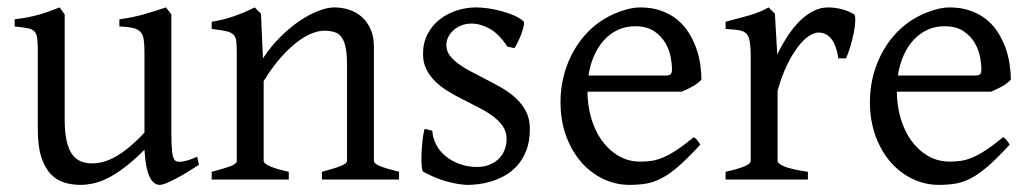

<svg xmlns="http://www.w3.org/2000/svg" viewBox="-20 -489 2812 523"><path d="M522 -40Q503.9 -28.3 487.3 -18.3Q470.7 -8.3 456.5 -1Q442.4 6.3 431.6 10.5Q420.9 14.6 415 14.6Q397.9 14.6 387.2 -8.1Q376.5 -30.8 373.5 -81.1Q343.3 -50.8 318.1 -32Q293 -13.2 271.7 -2.9Q250.5 7.3 232.7 11Q214.8 14.6 199.2 14.6Q176.3 14.6 155.3 8.3Q134.3 2 118.2 -14.9Q102.1 -31.7 92.5 -61Q83 -90.3 83 -136.2V-347.2Q83 -370.6 81.5 -383.5Q80.1 -396.5 74 -403.1Q67.9 -409.7 55.2 -412.1Q42.5 -414.6 20 -417V-436.5Q37.6 -438.5 53 -441.4Q68.4 -444.3 82.8 -448.2Q97.2 -452.1 111.8 -457.3Q126.5 -462.4 142.6 -468.8L156.2 -449.7V-163.1Q156.2 -128.9 161.4 -106Q166.5 -83 176 -69.3Q185.5 -55.7 199.5 -49.8Q213.4 -43.9 231 -43.9Q246.6 -43.9 262.9 -48.6Q279.3 -53.2 296.6 -63.2Q314 -73.2 333 -89.1Q352.1 -105 373.5 -127.9V-347.2Q373.5 -369.1 371.3 -382.3Q369.1 -395.5 361.8 -402.8Q354.5 -410.2 341.1 -413.1Q327.6 -416 305.2 -417V-436.5Q340.3 -440.9 372.6 -450.2Q404.8 -459.5 432.1 -468.8L446.8 -449.7V-124Q446.8 -93.8 449 -74.7Q451.2 -55.7 458 -50.8Q463.9 -46.9 478 -49.1Q492.2 -51.3 517.1 -62Z M856.9 0V-21Q892.1 -30.3 908.7 -37.1Q925.3 -43.9 925.3 -50.8V-309.1Q925.3 -338.9 921.9 -357.4Q918.5 -376 911.1 -386.7Q903.8 -397.5 891.8 -401.4Q879.9 -405.3 862.8 -405.3Q847.7 -405.3 829.1 -397.9Q810.5 -390.6 789.3 -374.5Q768.1 -358.4 744.9 -332.3Q721.7 -306.2 698.2 -268.1V-50.8Q698.2 -43.5 716.6 -35.6Q734.9 -27.8 766.6 -21V0H556.6V-21Q588.9 -29.3 606.9 -35.9Q625 -42.5 625 -50.8V-347.2Q625 -366.2 623.5 -377.4Q622.1 -388.7 615.5 -395Q608.9 -401.4 595.2 -404.3Q581.5 -407.2 556.6 -410.2V-429.7Q589.8 -435.1 618.2 -445.1Q646.5 -455.1 673.8 -468.8L690.9 -451.7L696.3 -330.1Q717.8 -362.8 743.7 -388.4Q769.5 -414.1 795.9 -431.9Q822.3 -449.7 846.9 -459.2Q871.6 -468.8 890.6 -468.8Q911.6 -468.8 931.2 -462.4Q950.7 -456.1 965.6 -442.9Q980.5 -429.7 989.5 -409.4Q998.5 -389.2 998.5 -361.8V-50.8Q998.5 -43.9 1013.4 -37.4Q1028.3 -30.8 1066.9 -21V0Z M1423.3 -138.2Q1423.3 -103.5 1413.6 -78.9Q1403.8 -54.2 1388.2 -37.1Q1372.6 -20 1353.5 -9.8Q1334.5 0.5 1315.9 5.9Q1297.4 11.2 1281 12.9Q1264.6 14.6 1255.4 14.6Q1231.9 14.6 1199 5.9Q1166 -2.9 1133.3 -21Q1129.9 -22.5 1128.7 -36.9Q1127.4 -51.3 1128.2 -70.1Q1128.9 -88.9 1131.1 -107.9Q1133.3 -127 1136.7 -138.2L1157.7 -132.8Q1158.7 -112.3 1168.5 -94.2Q1178.2 -76.2 1194.6 -63Q1210.9 -49.8 1232.7 -42Q1254.4 -34.2 1279.8 -34.2Q1297.4 -34.2 1312 -39.8Q1326.7 -45.4 1337.4 -55.4Q1348.1 -65.4 1354 -79.6Q1359.9 -93.8 1359.9 -110.8Q1359.9 -130.4 1349.4 -145.5Q1338.9 -160.6 1321.8 -173.1Q1304.7 -185.5 1283 -196.5Q1261.2 -207.5 1238.8 -219.2Q1218.3 -229.5 1199.2 -241.2Q1180.2 -252.9 1165.3 -267.6Q1150.4 -282.2 1141.4 -300.3Q1132.3 -318.4 1132.3 -341.8Q1132.3 -372.1 1144.5 -395.8Q1156.7 -419.4 1177 -435.5Q1197.3 -451.7 1223.4 -460.2Q1249.5 -468.8 1277.3 -468.8Q1292.5 -468.8 1310.8 -466.1Q1329.1 -463.4 1346.9 -458.5Q1364.7 -453.6 1380.4 -446.8Q1396 -439.9 1405.8 -431.2Q1408.7 -428.2 1406.5 -418Q1404.3 -407.7 1399.7 -395.5Q1395 -383.3 1389.6 -372.6Q1384.3 -361.8 1381.3 -357.9L1362.3 -361.8Q1338.9 -397 1313.7 -410.9Q1288.6 -424.8 1264.6 -424.8Q1248.5 -424.8 1235.8 -419.4Q1223.1 -414.1 1214.1 -405.5Q1205.1 -397 1200.4 -386.7Q1195.8 -376.5 1195.8 -366.2Q1195.8 -350.6 1205.1 -338.1Q1214.4 -325.7 1229.5 -314.7Q1244.6 -303.7 1263.9 -293.7Q1283.2 -283.7 1303.7 -272.9Q1324.7 -262.2 1346.2 -250Q1367.7 -237.8 1384.8 -221.9Q1401.9 -206.1 1412.6 -185.8Q1423.3 -165.5 1423.3 -138.2Z M1710 -417.5Q1684.6 -417.5 1663.3 -407.7Q1642.1 -397.9 1625.7 -380.1Q1609.4 -362.3 1598.4 -337.6Q1587.4 -313 1583 -283.2H1792Q1803.2 -283.2 1806.9 -286.9Q1810.5 -290.5 1810.5 -300.8Q1810.5 -314 1806.9 -333.7Q1803.2 -353.5 1792.2 -372.3Q1781.2 -391.1 1761.5 -404.3Q1741.7 -417.5 1710 -417.5ZM1890.6 -272Q1881.8 -262.2 1867.2 -253.9Q1852.5 -245.6 1836.9 -239.3H1580.1Q1580.6 -201.2 1590.6 -166.7Q1600.6 -132.3 1619.4 -106.2Q1638.2 -80.1 1664.8 -64.5Q1691.4 -48.8 1724.6 -48.8Q1739.7 -48.8 1754.2 -50.8Q1768.6 -52.7 1785.2 -59.6Q1801.8 -66.4 1822 -79.6Q1842.3 -92.8 1869.6 -115.2Q1876 -111.8 1880.6 -105.5Q1885.3 -99.1 1887.7 -95.2Q1855 -59.6 1830.3 -37.8Q1805.7 -16.1 1783.9 -4.4Q1762.2 7.3 1741 11Q1719.7 14.6 1694.8 14.6Q1657.2 14.6 1623.3 -1.5Q1589.4 -17.6 1563.5 -47.1Q1537.6 -76.7 1522.2 -118.4Q1506.8 -160.2 1506.8 -211.9Q1506.8 -244.6 1514.2 -276.4Q1521.5 -308.1 1535.4 -336.4Q1549.3 -364.7 1569.3 -388.7Q1589.4 -412.6 1614.7 -430.2Q1625.5 -437.5 1638.9 -444.6Q1652.3 -451.7 1667 -457Q1681.6 -462.4 1696 -465.6Q1710.4 -468.8 1723.6 -468.8Q1755.4 -468.8 1780.3 -460Q1805.2 -451.2 1823.7 -436.3Q1842.3 -421.4 1855 -401.6Q1867.7 -381.8 1875.7 -359.9Q1883.8 -337.9 1887.2 -315.2Q1890.6 -292.5 1890.6 -272Z M2305.7 -450.7Q2310.1 -447.8 2309.8 -433.6Q2309.6 -419.4 2305.9 -400.9Q2302.2 -382.3 2296.4 -362.8Q2290.5 -343.3 2284.7 -330.1H2263.7Q2260.7 -349.6 2255.4 -363.3Q2250 -377 2242.9 -385Q2235.8 -393.1 2227.3 -396.7Q2218.8 -400.4 2209.5 -400.4Q2198.7 -400.4 2184.3 -391.4Q2169.9 -382.3 2154.8 -363Q2139.6 -343.8 2124.8 -313.7Q2109.9 -283.7 2098.1 -242.2V-50.8Q2098.1 -43.5 2116.5 -35.6Q2134.8 -27.8 2180.7 -21V0H1956.5V-21Q1988.8 -28.3 2006.8 -35.4Q2024.9 -42.5 2024.9 -50.8V-335Q2024.9 -351.1 2023.9 -362.1Q2022.9 -373 2021.5 -379.9Q2020 -386.7 2017.8 -390.6Q2015.6 -394.5 2013.7 -397Q2010.3 -400.4 2006.1 -402.6Q2002 -404.8 1995.4 -406.2Q1988.8 -407.7 1979.5 -408.4Q1970.2 -409.2 1956.5 -410.2V-429.7Q1988.3 -438 2018.8 -446.5Q2049.3 -455.1 2073.7 -468.8L2090.8 -451.7L2097.2 -340.8Q2110.4 -367.7 2125.7 -391.1Q2141.1 -414.6 2158.7 -431.9Q2176.3 -449.2 2195.6 -459Q2214.8 -468.8 2235.8 -468.8Q2251.5 -468.8 2269.5 -464.8Q2287.6 -460.9 2305.7 -450.7Z M2552.7 -417.5Q2527.3 -417.5 2506.1 -407.7Q2484.9 -397.9 2468.5 -380.1Q2452.1 -362.3 2441.2 -337.6Q2430.2 -313 2425.8 -283.2H2634.8Q2646 -283.2 2649.7 -286.9Q2653.3 -290.5 2653.3 -300.8Q2653.3 -314 2649.7 -333.7Q2646 -353.5 2635 -372.3Q2624 -391.1 2604.2 -404.3Q2584.5 -417.5 2552.7 -417.5ZM2733.4 -272Q2724.6 -262.2 2710 -253.9Q2695.3 -245.6 2679.7 -239.3H2422.9Q2423.3 -201.2 2433.3 -166.7Q2443.4 -132.3 2462.2 -106.2Q2481 -80.1 2507.6 -64.5Q2534.2 -48.8 2567.4 -48.8Q2582.5 -48.8 2596.9 -50.8Q2611.3 -52.7 2627.9 -59.6Q2644.5 -66.4 2664.8 -79.6Q2685.1 -92.8 2712.4 -115.2Q2718.8 -111.8 2723.4 -105.5Q2728 -99.1 2730.5 -95.2Q2697.8 -59.6 2673.1 -37.8Q2648.4 -16.1 2626.7 -4.4Q2605 7.3 2583.7 11Q2562.5 14.6 2537.6 14.6Q2500 14.6 2466.1 -1.5Q2432.1 -17.6 2406.2 -47.1Q2380.4 -76.7 2365 -118.4Q2349.6 -160.2 2349.6 -211.9Q2349.6 -244.6 2356.9 -276.4Q2364.3 -308.1 2378.2 -336.4Q2392.1 -364.7 2412.1 -388.7Q2432.1 -412.6 2457.5 -430.2Q2468.3 -437.5 2481.7 -444.6Q2495.1 -451.7 2509.8 -457Q2524.4 -462.4 2538.8 -465.6Q2553.2 -468.8 2566.4 -468.8Q2598.1 -468.8 2623 -460Q2647.9 -451.2 2666.5 -436.3Q2685.1 -421.4 2697.8 -401.6Q2710.4 -381.8 2718.5 -359.9Q2726.6 -337.9 2730 -315.2Q2733.4 -292.5 2733.4 -272Z"/></svg>

Font: Gentium Plus Phon
Style: Regular
Weight: 400
Designer: J. Victor Gaultney, Annie Olsen, Iska Routamaa, Becca Hirsbrunner
Foundry: SIL International
Version: Version 5.000